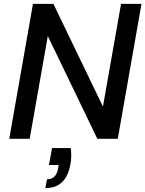

<svg xmlns="http://www.w3.org/2000/svg" viewBox="-20 -720 754 996"><path d="M28 0 151 -700H257L514 -167L608 -700H714L591 0H485L228 -533L134 0ZM215 256 224 210Q273 210 282 151L284 136H234L250 48H347Q353 95 345 133Q323 256 215 256Z"/></svg>

Font: DeepMind Sans Medium
Style: Italic
Weight: 500
Italic angle: -10°
Designer: Jonny Pinhorn / Modifications: Colophon Foundry
Foundry: Colophon Foundry
Version: Version 1.002; ttfautohint (v1.8.2)